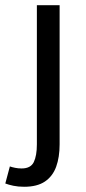

<svg xmlns="http://www.w3.org/2000/svg" viewBox="-61 -507 331 742"><path d="M32.2 214.8Q9.3 214.8 -9.3 210.9Q-27.8 207 -40.5 202.1L-22.9 136.2Q-14.2 139.2 -2.4 141.6Q9.3 144 22.5 144Q57.6 144 69.6 119.4Q81.5 94.7 81.5 50.8V-486.8H169.4V50.8Q169.4 100.6 156 137.5Q142.6 174.3 112.5 194.6Q82.5 214.8 32.2 214.8Z"/></svg>

Font: Varta Medium
Style: Regular
Weight: 500
Designer: Joana Correia, Viktoriya Grabowska, Eben Sorkin
Foundry: Sorkin Type Co.
Version: Version 1.004